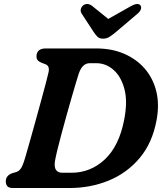

<svg xmlns="http://www.w3.org/2000/svg" viewBox="-20 -943 818 963"><path d="M9 -33.5Q9 -62 40.5 -74L62.5 -80.5Q75 -84.5 84.8 -98.2Q94.5 -112 106.5 -153Q114 -178.5 127 -224.5Q140 -270.5 155.2 -325.2Q170.5 -380 184.8 -432.8Q199 -485.5 209.8 -525.5Q220.5 -565.5 223.5 -580.5Q230.5 -612.5 207.5 -621L189 -628Q175.5 -633.5 169.2 -640.8Q163 -648 163 -660.5Q163 -678.5 174.2 -689.2Q185.5 -700 208.5 -700H463.5Q540.5 -700 602.2 -673.5Q664 -647 705.8 -599Q747.5 -551 763.8 -485.5Q780 -420 765.5 -341.5Q744.5 -226.5 680.8 -150.8Q617 -75 525.5 -37.5Q434 0 329 0H45.5Q24 0 16.5 -9.5Q9 -19 9 -33.5ZM337.5 -76.5Q434 -76.5 505.5 -143.2Q577 -210 602.5 -341Q621 -434 603.8 -497.5Q586.5 -561 548.2 -593.5Q510 -626 464 -626H430Q392 -626 374.5 -572Q370.5 -560 361 -528.2Q351.5 -496.5 339 -453.2Q326.5 -410 313.2 -362.2Q300 -314.5 287.8 -269.2Q275.5 -224 267 -188.2Q258.5 -152.5 255.5 -134Q247 -76.5 293.5 -76.5ZM564 -784.5Q545 -768.5 530.2 -758.8Q515.5 -749 497 -749Q478.5 -749 468.8 -758.8Q459 -768.5 448.5 -784.5L389.5 -875Q382 -887.5 385.8 -899Q389.5 -910.5 398 -916.5Q419 -931 442.5 -913L523 -848L638 -913Q671 -931 684 -916.5Q689.5 -910.5 687.2 -899Q685 -887.5 670.5 -875Z"/></svg>

Font: Fraunces 9pt S100 SemiBold
Style: Italic
Weight: 600
Italic angle: -16°
Version: Version 1.000; ttfautohint (v1.8.3)